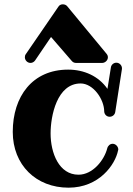

<svg xmlns="http://www.w3.org/2000/svg" viewBox="-20 -842 614 888"><path d="M544 -523C544 -524 544 -525 544 -527C544 -538 534 -552 518 -552C506 -552 495 -543 493 -531L477 -431C436 -490 369 -520 295 -520C130 -520 39 -396 39 -232C39 -79 147 26 297 26C439 26 513 -81 526 -146C527 -148 527 -149 527 -151C527 -164 515 -177 501 -177C489 -177 479 -168 476 -156C462 -101 409 -34 343 -34C253 -34 214 -134 214 -225C214 -305 243 -456 353 -456C411 -456 462 -383 462 -326C463 -312 474 -302 487 -302C500 -302 511 -311 513 -324ZM453 -551C465 -551 479 -562 479 -577C479 -583 477 -588 473 -593L291 -813C286 -819 279 -822 270 -822C262 -822 254 -818 250 -811L99 -591C96 -587 95 -582 95 -577C95 -564 106 -551 121 -551C129 -551 137 -555 142 -562L216 -671L312 -560C317 -554 324 -551 331 -551Z"/></svg>

Font: Ribeye
Style: Regular
Weight: 400
Designer: Astigmatic (AOETI)
Foundry: Astigmatic (AOETI)
Version: Version 1.000